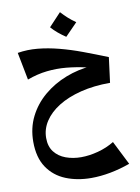

<svg xmlns="http://www.w3.org/2000/svg" viewBox="-107 -675 850 1165"><g transform="rotate(-10 317.5 -92.0)"><path d="M360 420Q274 420 203.5 391.5Q133 363 91.5 301.5Q50 240 50 143Q50 58 85 -11.5Q120 -81 180.5 -132Q241 -183 318 -213Q395 -243 478 -249L591 -284L571 -129Q471 -129 389.5 -108.5Q308 -88 250.5 -52Q193 -16 162 31.5Q131 79 131 134Q131 186 157 219.5Q183 253 226.5 269Q270 285 321 285Q371 285 425.5 270.5Q480 256 526 228L600 375Q539 397 478 408.5Q417 420 360 420ZM566 -216Q504 -233 444 -246.5Q384 -260 325 -265.5Q266 -271 206 -264.5Q146 -258 84 -235L51 -405Q111 -415 174 -409Q237 -403 304.5 -385.5Q372 -368 443 -341.5Q514 -315 591 -284ZM358 -450Q334 -466 311 -485Q288 -504 271 -524L346 -604Q366 -582 386.5 -563.5Q407 -545 433 -527Z"/></g></svg>

Font: Marhey Medium
Style: Regular
Weight: 500
Designer: Nur Syamsi & Bustanul Arifin
Foundry: Namelatype
Version: Version 1.000